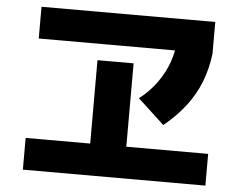

<svg xmlns="http://www.w3.org/2000/svg" viewBox="-52 -797 1105 874"><g transform="rotate(5 500.0 -360.0)"><path d="M83 13V-132H378V-513H543V-132H917V13ZM103 -588V-733H897V-588ZM581 -357Q628 -393 661 -439Q694 -485 712 -536.5Q730 -588 732 -643L897 -588Q889 -520 865.5 -459.5Q842 -399 801 -345.5Q760 -292 702 -245Z"/></g></svg>

Font: M PLUS 2 Thin ExtraBold
Style: Regular
Weight: 800
Version: Version 1.001